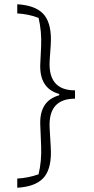

<svg xmlns="http://www.w3.org/2000/svg" viewBox="-20 -760 443 901"><path d="M61 78Q113 75 161 58Q176 -5 173 -75L169 -173Q164 -287 258 -313V-319Q164 -345 169 -460L173 -543Q176 -613 161 -676Q115 -694 61 -697V-740Q144 -735 181.5 -696.5Q219 -658 219 -575Q219 -557 218 -547L213 -475Q205 -336 332 -336V-297Q205 -297 213 -158L218 -72Q219 -62 219 -44Q219 39 181.5 77.5Q144 116 61 121Z"/></svg>

Font: Athiti Light
Style: Regular
Weight: 300
Designer: CadsonDemak Team
Foundry: CadsonDemak
Version: Version 1.033